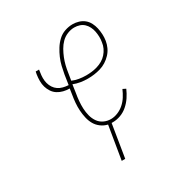

<svg xmlns="http://www.w3.org/2000/svg" viewBox="-173 -666 946 998"><g transform="rotate(-30 300.0 -166.5)"><path d="M270 205 303 6Q281 1 263 -12.5Q245 -26 234.5 -44.5Q224 -63 219 -85Q214 -107 212.5 -130Q211 -153 213 -176.5Q215 -200 219 -223L224 -256Q205 -256 187 -260.5Q169 -265 154 -274.5Q139 -284 129 -299Q119 -314 114 -331Q109 -348 109 -367.5Q109 -387 112 -406L115 -421H135L133 -406Q130 -389 130 -372.5Q130 -356 134 -341Q138 -326 146.5 -313Q155 -300 167.5 -291.5Q180 -283 195.5 -279Q211 -275 228 -274L237 -333Q241 -356 246.5 -379Q252 -402 261.5 -424Q271 -446 284 -467Q297 -488 315 -505Q333 -522 356.5 -530Q380 -538 403 -538Q422 -538 440 -532.5Q458 -527 472 -515.5Q486 -504 494.5 -487.5Q503 -471 507 -453Q511 -435 512 -415.5Q513 -396 510 -377Q507 -358 498.5 -339.5Q490 -321 476 -306Q462 -291 444.5 -280Q427 -269 408 -263.5Q389 -258 370 -255.5Q351 -253 332 -253Q310 -253 288.5 -256.5Q267 -260 247 -268L240 -220Q236 -198 234 -175Q232 -152 233 -130Q234 -108 239.5 -86.5Q245 -65 257 -47.5Q269 -30 288.5 -20.5Q308 -11 331 -11Q351 -11 372 -19.5Q393 -28 410 -43Q427 -58 439 -77Q451 -96 460 -117L478 -108Q468 -85 454 -64Q440 -43 420.5 -26Q401 -9 377.5 -0.5Q354 8 331 8Q329 8 327 8Q325 8 323 8L291 205ZM333 -272Q349 -272 366 -274Q383 -276 400 -281Q417 -286 432.5 -295Q448 -304 460 -317.5Q472 -331 479.5 -347Q487 -363 489 -380Q492 -396 491.5 -412.5Q491 -429 488 -444.5Q485 -460 478 -474Q471 -488 460 -498.5Q449 -509 434 -514Q419 -519 402 -519Q382 -519 361 -510.5Q340 -502 324.5 -486.5Q309 -471 298 -451.5Q287 -432 279 -412Q271 -392 266 -371.5Q261 -351 258 -330L251 -287Q270 -279 290.5 -275.5Q311 -272 333 -272Z"/></g></svg>

Font: Iosevka Slab Thin Extended
Style: Italic
Weight: 100
Width: 7
Italic angle: -9°
Monospace: yes
Designer: Belleve Invis
Foundry: Belleve Invis
Version: Version 11.1.0; ttfautohint (v1.8.3)